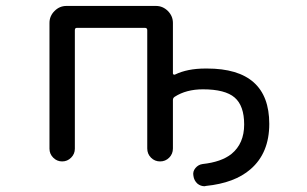

<svg xmlns="http://www.w3.org/2000/svg" viewBox="-20 -567 1040 650"><path d="M507.8 -546.9Q531.2 -546.9 548.3 -529.8Q565.4 -512.7 565.4 -489.3V-318.4Q565.4 -316.4 567.4 -314.9Q569.3 -313.5 572.3 -314.5Q614.3 -335 675.8 -335Q677.7 -335 680.7 -335Q891.6 -335 891.6 -147.5Q891.6 -48.8 828.1 5.9Q774.4 52.7 676.8 62.5Q674.8 63.5 672.9 63.5Q659.2 63.5 648.4 54.7Q636.7 43.9 634.8 28.3Q631.8 13.7 641.6 2Q651.4 -9.8 666 -11.7Q729.5 -18.6 763.7 -45.9Q806.6 -81.1 806.6 -145.5Q806.6 -209 774.4 -236.8Q742.2 -264.6 667 -264.6Q610.4 -264.6 571.3 -239.3Q565.4 -235.4 565.4 -228.5V-64.5Q565.4 -45.9 552.7 -33.2Q540 -20.5 522 -20.5Q503.9 -20.5 491.2 -33.2Q478.5 -45.9 478.5 -64.5V-464.8Q478.5 -472.7 470.7 -472.7H240.2Q233.4 -472.7 233.4 -464.8V-63.5Q233.4 -45.9 220.7 -33.2Q208 -20.5 190.4 -20.5Q172.9 -20.5 160.2 -33.2Q147.5 -45.9 147.5 -63.5V-489.3Q147.5 -512.7 164.6 -529.8Q181.6 -546.9 205.1 -546.9Z"/></svg>

Font: Rounded Mgen+ 2m regular
Style: Regular
Weight: 400
Designer: [Source Han Sans]
Ryoko NISHIZUKA  (kana & ideographs); Paul D. Hunt (Latin, Greek & Cyrillic); Wenlong ZHANG  (bopomofo
Version: Version 1.059.20150602